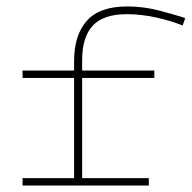

<svg xmlns="http://www.w3.org/2000/svg" viewBox="-20 -576 595 596"><path d="M50 0V-23H210V-334H50V-357H210V-386Q210 -467 249.5 -511.5Q289 -556 375 -556Q424 -556 471 -544Q518 -532 555 -520L547 -497Q509 -512 463 -522Q417 -532 374 -532Q301 -532 268 -496.5Q235 -461 235 -389V-357H459V-334H235V-23H442V0Z"/></svg>

Font: Padyakke Expanded One
Style: Regular
Weight: 400
Designer: James Puckett
Foundry: Dunwich Type Founders
Version: Version 1.500; ttfautohint (v1.8.4.7-5d5b)